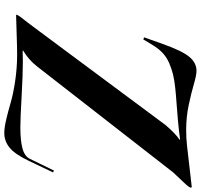

<svg xmlns="http://www.w3.org/2000/svg" viewBox="-40 -832 940 899"><g transform="rotate(90 429.5 -383.0)"><path d="M49.3 11.2Q49.8 7.8 51 5.1Q52.2 2.4 54 -0.7Q55.7 -3.9 60.5 -10.3Q65.4 -16.6 71 -23.7Q76.7 -30.8 87.9 -45.7Q99.1 -60.5 111.3 -76.7L565.9 -688.5Q607.4 -736.8 633.8 -753.4L634.8 -756.8Q592.8 -751 543.9 -746.6Q495.1 -742.2 461.7 -740Q428.2 -737.8 391.4 -733.9Q354.5 -730 328.1 -723.4Q301.8 -716.8 276.1 -705.8Q250.5 -694.8 230.5 -676.8Q210.4 -658.7 194.3 -632.8L165 -584.5L155.3 -588.4L186.5 -675.8Q218.3 -765.6 246.3 -799.6Q274.4 -833.5 311.5 -833.5Q333 -833.5 373.5 -821.5Q414.1 -809.6 470.9 -797.4Q527.8 -785.2 589.4 -785.2Q630.9 -785.2 666.5 -789.6L856.9 -811.5Q858.9 -809.6 858.9 -806.6Q858.9 -804.7 857.7 -802.2Q856.4 -799.8 853.5 -795.7Q850.6 -791.5 847.2 -787.6Q843.8 -783.7 836.9 -776.4Q830.1 -769 824.2 -762.9Q818.4 -756.8 807.6 -745.4Q796.9 -733.9 787.6 -724.1L291 -86.4Q261.2 -48.3 218.3 -22.5L217.3 -19.5Q252.4 -20.5 271 -20.5Q329.6 -20.5 433.6 -14.6Q537.6 -8.8 576.7 -8.8Q638.2 -8.8 675 -18.6Q711.9 -28.3 724.1 -53.2L779.3 -166.5L787.6 -161.6L733.4 -47.9Q703.1 15.6 672.6 41Q642.1 66.4 602.5 66.4Q578.1 66.4 538.8 57.1Q499.5 47.9 460.9 36.4Q422.4 24.9 360.6 15.6Q298.8 6.3 235.4 6.3Q203.1 6.3 129.9 8.8Q56.6 11.2 49.3 11.2Z"/></g></svg>

Font: QumpellkaNo12
Style: Regular
Weight: 500
Designer: gluk (gluksza@wp.pl)
Foundry: gluk (gluksza@wp.pl)
Version: Version 00.480